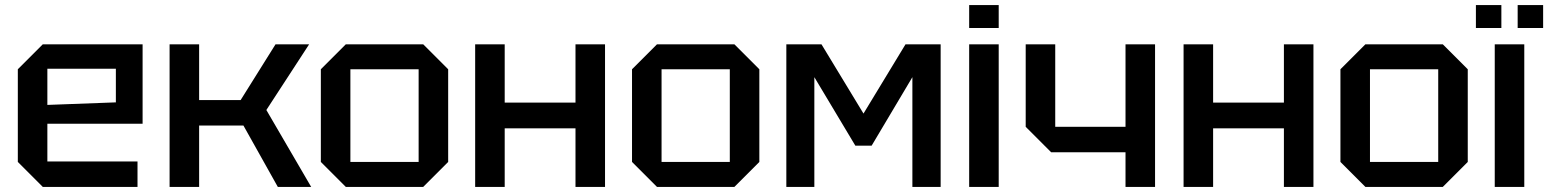

<svg xmlns="http://www.w3.org/2000/svg" viewBox="-20 -734 6080 754"><path d="M50 -98V-462L148 -560H540V-248H166V-100H520V0H148ZM166 -322 435 -332V-464H166Z M646 0V-560H762V-341H925L1062 -560H1194L1026 -302L1202 0H1071L936 -241H762V0Z M1240 -98V-462L1338 -560H1642L1740 -462V-98L1642 0H1338ZM1356 -98H1624V-462H1356Z M1846 0V-560H1962V-331H2240V-560H2356V0H2240V-230H1962V0Z M2462 -98V-462L2560 -560H2864L2962 -462V-98L2864 0H2560ZM2578 -98H2846V-462H2578Z M3068 0V-560H3206L3371 -288L3536 -560H3674V0H3563V-431L3403 -162H3339L3178 -431V0Z M3786 0V-560H3902V0ZM3786 -624V-714H3902V-624Z M4516 -560V0H4400V-136H4108L4008 -236V-560H4124V-236H4400V-560Z M4628 0V-560H4744V-331H5022V-560H5138V0H5022V-230H4744V0Z M5244 -98V-462L5342 -560H5646L5744 -462V-98L5646 0H5342ZM5360 -98H5628V-462H5360Z M5850 0V-560H5966V0ZM5776 -624V-714H5876V-624ZM5940 -624V-714H6040V-624Z"/></svg>

Font: Tektur Medium
Style: Regular
Weight: 500
Designer: Adam Jagosz
Foundry: Adam Jagosz
Version: Version 1.005;gftools[0.9.30]